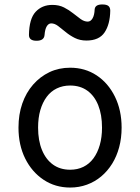

<svg xmlns="http://www.w3.org/2000/svg" viewBox="-20 -823 629 862"><path d="M295 19Q228 19 175.5 -16Q123 -51 93 -111.5Q63 -172 63 -250Q63 -309 80 -358Q97 -407 128.5 -443Q160 -479 202 -499Q244 -519 295 -519Q362 -519 414 -484.5Q466 -450 496 -389Q526 -328 526 -250Q526 -203 515 -162Q504 -121 483.5 -88Q463 -55 434.5 -31Q406 -7 370.5 6Q335 19 295 19ZM295 -61Q328 -61 354.5 -74Q381 -87 399.5 -112Q418 -137 428 -172Q438 -207 438 -250Q438 -308 421 -350.5Q404 -393 372 -416Q340 -439 295 -439Q262 -439 235 -426Q208 -413 189.5 -388Q171 -363 161 -328.5Q151 -294 151 -250Q151 -192 168.5 -149.5Q186 -107 218 -84Q250 -61 295 -61ZM144 -640Q110 -640 110 -666Q111 -739 140 -770Q169 -801 215 -801Q245 -801 267.5 -789.5Q290 -778 308 -763.5Q326 -749 342 -737.5Q358 -726 374 -726Q387 -726 395.5 -740.5Q404 -755 405 -781Q407 -803 439 -803Q459 -803 467 -796Q475 -789 475 -775Q474 -714 449.5 -677.5Q425 -641 368 -641Q339 -641 316 -652.5Q293 -664 274.5 -679.5Q256 -695 240.5 -706.5Q225 -718 210 -718Q198 -718 190 -705Q182 -692 180 -666Q179 -653 170 -646.5Q161 -640 144 -640Z"/></svg>

Font: Playwrite AR
Style: Regular
Weight: 400
Designer: Veronika Burian, José Scaglione
Foundry: TypeTogether
Version: Version 1.002